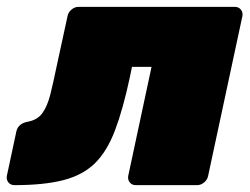

<svg xmlns="http://www.w3.org/2000/svg" viewBox="-40 -540 729 560"><path d="M2 0Q-9 0 -15.5 -8Q-22 -16 -20 -27L8 -158Q14 -180 41 -185Q69 -190 83.5 -210Q98 -230 106.5 -263.5Q115 -297 124 -341L157 -493Q159 -504 168.5 -512Q178 -520 189 -520H645Q656 -520 662.5 -512Q669 -504 667 -493L567 -27Q565 -16 555.5 -8Q546 0 535 0H356Q345 0 338.5 -8Q332 -16 334 -27L402 -345H345L339 -316Q319 -222 295.5 -160Q272 -98 236.5 -63.5Q201 -29 144.5 -14.5Q88 0 2 0Z"/></svg>

Font: Rubik Light Black
Style: Italic
Weight: 900
Italic angle: -12°
Version: Version 2.104